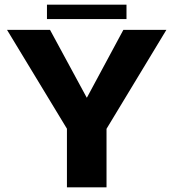

<svg xmlns="http://www.w3.org/2000/svg" viewBox="-20 -803 746 823"><path d="M266.9 0H436.6V-250.8L693.2 -675H508.8L352.6 -384.6H351.7L194.4 -675H10.1L266.9 -251.3ZM181.3 -721.3H522.2V-782.9H181.3Z"/></svg>

Font: Anybody Thin
Style: Regular
Weight: 100
Designer: Tyler Finck
Foundry: Etcetera Type Company
Version: Version 1.114;gftools[0.9.25]